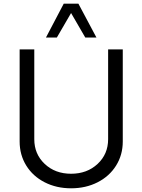

<svg xmlns="http://www.w3.org/2000/svg" viewBox="-20 -1020 778 1050"><path d="M291 -814.9H231.4L328.6 -1000H408.7L507.3 -814.9H446.3L368.7 -948.7ZM368.7 9.8Q288.6 9.8 224.1 -23.2Q159.7 -56.2 123.5 -114.7Q87.4 -173.3 87.4 -246.1V-750H167.5V-258.8Q167.5 -177.2 224.6 -123.5Q281.7 -69.8 368.7 -69.8Q456.1 -69.8 513.7 -123.5Q571.3 -177.2 571.3 -258.8V-750H651.4V-246.1Q651.4 -173.3 615 -114.7Q578.6 -56.2 513.9 -23.2Q449.2 9.8 368.7 9.8Z"/></svg>

Font: Now
Style: Regular
Weight: 400
Designer: Alfredo Marco Pradil
Foundry: Alfredo Marco Pradil
Version: Version 1.002;PS 001.002;hotconv 1.0.88;makeotf.lib2.5.64775